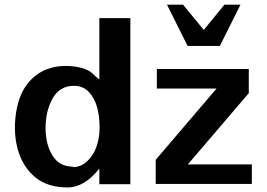

<svg xmlns="http://www.w3.org/2000/svg" viewBox="-20 -800 1159 835"><path d="M1025.9 -779.8 936 -600.1H795.9L706.1 -779.8H775.9L866.2 -669.9L956.1 -779.8ZM1075.2 0H657.2V-105L921.9 -415H662.1V-500H1062V-395L796.9 -85H1075.2ZM44.9 -243.2V-242.2Q44.9 -321.3 68.8 -381.6Q92.8 -441.9 143.6 -477.5Q194.3 -513.2 266.1 -513.2Q303.2 -513.2 334.5 -504.6Q365.7 -496.1 381.8 -481Q396.5 -466.3 412.1 -454.1V-721.2H546.9V1H412.1V-66.9Q347.2 15.1 273.9 15.1Q186 15.1 132.3 -29.8Q78.6 -74.7 57.1 -150.9Q44.9 -195.8 44.9 -243.2ZM297.9 -75.2 295.9 -73.2Q332.5 -73.2 360.1 -99.6Q387.7 -126 400.4 -164.1Q413.1 -202.1 413.1 -244.1Q413.1 -349.1 368.2 -397.9Q342.3 -426.8 301.8 -426.8Q239.7 -426.8 209 -372.1Q178.2 -317.9 178.2 -242.2Q178.2 -173.3 208 -124Q237.3 -75.2 297.9 -75.2Z"/></svg>

Font: Perun
Style: Bold
Weight: 700
Foundry: Copyright (c) Stefan Peev, Context Ltd, 2016
Version: Version 1.0000